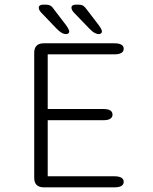

<svg xmlns="http://www.w3.org/2000/svg" viewBox="-20 -805 659 825"><path d="M511.5 -595.5Q511.5 -571.5 471 -571.5H185V-336.5H424.5Q445 -336.5 454.2 -330.2Q463.5 -324 463.5 -312.5Q463.5 -301.5 454.2 -295Q445 -288.5 424.5 -288.5H185V-47.5H471Q511.5 -47.5 511.5 -23.5Q511.5 0 471 0H168.5Q127 0 127 -41.5V-578Q127 -619 168.5 -619H471Q511.5 -619 511.5 -595.5ZM264.5 -658.5Q254.5 -658.5 245 -664Q235.5 -669.5 224 -681L157 -751Q151 -757.5 148.8 -762.5Q146.5 -767.5 146.5 -772Q146.5 -778.5 151.8 -781.8Q157 -785 165 -785H175.5Q190 -785 197.8 -780Q205.5 -775 214 -762L263 -698Q277.5 -677.5 277.5 -669.5Q277.5 -664 273.2 -661.2Q269 -658.5 264.5 -658.5ZM405 -658.5Q395.5 -658.5 385.8 -664Q376 -669.5 365 -681L297.5 -751Q287 -762.5 287 -772Q287 -778.5 292.2 -781.8Q297.5 -785 305 -785H315.5Q330.5 -785 338 -780Q345.5 -775 354.5 -762L403.5 -698Q411 -688 414.5 -681.2Q418 -674.5 418 -669.5Q418 -664 413.5 -661.2Q409 -658.5 405 -658.5Z"/></svg>

Font: Sono Monospace Light
Style: Regular
Weight: 300
Version: Version 2.112